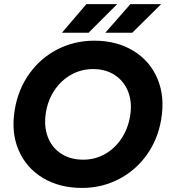

<svg xmlns="http://www.w3.org/2000/svg" viewBox="-20 -912 832 944"><path d="M52.6 -372.8Q69.1 -472.4 124.2 -549.6Q179.4 -626.8 262.7 -669.4Q346.1 -712 443.8 -712Q552.9 -712 634.7 -662.8Q716.5 -613.7 753.9 -525.6Q791.4 -437.6 772.7 -325.8Q756.4 -226.8 701.3 -150Q646.1 -73.2 563.1 -30.6Q480.1 12 382.9 12Q273.1 12 191.1 -37Q109 -86.1 71.4 -173.9Q33.8 -261.7 52.6 -372.8ZM619.4 -339.6Q630.8 -406.3 610.8 -459.3Q590.8 -512.3 545.4 -542.3Q499.9 -572.4 437.8 -572.4Q380.2 -572.4 331.3 -545.5Q282.3 -518.7 249.1 -470Q215.8 -421.3 205.8 -359Q194.7 -292.2 214.8 -239.3Q234.9 -186.3 280.6 -156.6Q326.2 -126.9 389.3 -126.9Q446.6 -126.9 494.9 -153.8Q543.2 -180.6 575.9 -228.9Q608.7 -277.3 619.4 -339.6ZM621.1 -891.7H772.4L630.4 -751.2H497.9ZM404.8 -891.7H556.2L415.7 -751.2H284.6Z"/></svg>

Font: Oak Sans Light Italic
Style: Regular
Weight: 400
Italic angle: -9.5°
Foundry: Erik Kennedy, Walven
Version: Version 1.000;Glyphs 3.1.2 (3151)